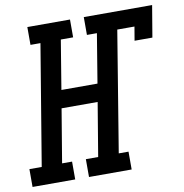

<svg xmlns="http://www.w3.org/2000/svg" viewBox="-124 -813 856 891"><g transform="rotate(-10 304.5 -367.5)"><path d="M-42 0V-84H16L110 -651H63V-735H264V-651H206L168 -420H338L376 -651H329V-735H651L626 -586H542L553 -651H472L379 -84H425V0H224V-84H282L324 -336H154L112 -84H159V0Z"/></g></svg>

Font: Iosevka Slab MdExObl
Style: Regular
Weight: 500
Width: 7
Italic angle: -9°
Monospace: yes
Designer: Belleve Invis
Foundry: Belleve Invis
Version: Version 11.1.1; ttfautohint (v1.8.3)